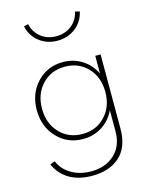

<svg xmlns="http://www.w3.org/2000/svg" viewBox="-145 -854 927 1193"><g transform="rotate(-15 318.5 -257.0)"><path d="M297.4 250Q212.4 250 152.8 215.6Q93.3 181.2 63 114.7L93.8 102.1Q116.7 157.2 171.6 189.5Q226.6 221.7 298.3 221.7Q390.1 221.7 448.7 168.2Q507.3 114.7 507.3 20.5V-115.2Q478.5 -54.2 424.1 -19.8Q369.6 14.6 301.8 14.6Q202.1 14.6 135.5 -55.9Q68.8 -126.5 68.8 -232.9Q68.8 -339.4 135.3 -409.7Q201.7 -480 301.8 -480Q369.6 -480 424.1 -445.8Q478.5 -411.6 507.3 -350.6V-465.3H541.5V12.7Q541.5 129.9 475.6 189.9Q409.7 250 297.4 250ZM306.2 -449.2Q217.3 -449.2 159.9 -388.4Q102.5 -327.6 102.5 -232.9Q102.5 -138.2 159.9 -77.4Q217.3 -16.6 306.2 -16.6Q395 -16.6 452.4 -77.4Q509.8 -138.2 509.8 -232.9Q509.8 -328.1 452.6 -388.7Q395.5 -449.2 306.2 -449.2ZM127 -756.8 155.3 -763.7Q166.5 -710.9 207.5 -678.2Q248.5 -645.5 306.2 -645.5Q363.8 -645.5 404.8 -678.2Q445.8 -710.9 457 -763.7L485.8 -756.8Q472.7 -694.3 423.1 -655.5Q373.5 -616.7 306.2 -616.7Q238.8 -616.7 189.5 -655.5Q140.1 -694.3 127 -756.8Z"/></g></svg>

Font: Spartan MB ExtLt
Style: Regular
Weight: 200
Designer: Matt Bailey, Mirko Velimirovic
Foundry: Matt Bailey
Version: Version 1.005